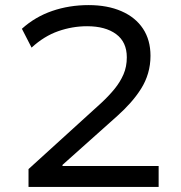

<svg xmlns="http://www.w3.org/2000/svg" viewBox="-20 -734 711 754"><path d="M92 0V-70L378 -330Q408 -358 430 -385Q452 -412 465 -442Q478 -472 478 -509Q478 -569 436 -600Q394 -631 322 -631Q264 -631 208.5 -611.5Q153 -592 104 -547L66 -621Q118 -668 185 -691Q252 -714 328 -714Q402 -714 457 -690Q512 -666 541.5 -621.5Q571 -577 571 -515Q571 -479 561.5 -446.5Q552 -414 534 -385.5Q516 -357 492.5 -330.5Q469 -304 441 -279L226 -87L225 -82H603V0Z"/></svg>

Font: Nunito Sans 7pt SemiExpanded
Style: Regular
Weight: 400
Width: 6
Designer: Vernon Adams
Foundry: Vernon Adams
Version: Version 3.101;gftools[0.9.27]